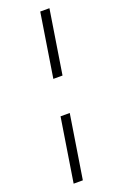

<svg xmlns="http://www.w3.org/2000/svg" viewBox="-174 -770 652 1020"><g transform="rotate(-20 152.0 -260.0)"><path d="M252 -720 195 -360H143L200 -720ZM163 -160 106 200H54L111 -160Z"/></g></svg>

Font: Chivo Thin Italic
Style: Regular
Weight: 100
Italic angle: -8.05°
Designer: Hector Gatti
Foundry: Omnibus-Type
Version: Version 1.007